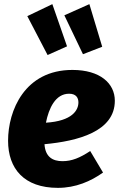

<svg xmlns="http://www.w3.org/2000/svg" viewBox="-20 -889 577 928"><path d="M304 -665 233 -869 112 -811 210 -623ZM474 -663 412 -869 291 -815 381 -627ZM535 -402C535 -486 464 -551 330 -551C99 -551 19 -354 19 -209C19 -74 96 19 260 19C346 19 419 -13 478 -55L416 -159C366 -126 327 -110 282 -110C235 -110 199 -130 195 -192C356 -207 535 -253 535 -402ZM202 -296C216 -366 248 -436 314 -436C348 -436 359 -416 359 -394C359 -357 330 -304 202 -296Z"/></svg>

Font: Fira Sans ExtraBold
Style: Italic
Weight: 800
Italic angle: -8°
Designer: bBox Type GmbH & Carrois Corporate GbR & Edenspiekermann AG
Foundry: bBox Type GmbH & Carrois Corporate GbR & Edenspiekermann AG
Version: Version 4.301;PS 004.301;hotconv 1.0.88;makeotf.lib2.5.64775